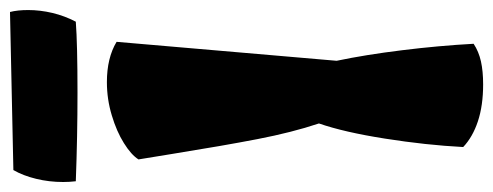

<svg xmlns="http://www.w3.org/2000/svg" viewBox="-328 -658 991 386"><g transform="rotate(-90 168.0 -465.5)"><path d="M195.3 -746.6Q244.1 -746.6 276.4 -727.1L238.3 -284.7Q250.5 -226.6 259.5 -153.3Q268.6 -80.1 272.5 -9.3Q256.8 1 237.1 5.4Q217.3 9.8 190.9 9.8Q148.4 9.8 116.7 -0.7Q85 -11.2 64.9 -30.3Q68.8 -105 81.8 -187.3Q94.7 -269.5 112.3 -320.3Q94.2 -374.5 80.8 -444.1Q67.4 -513.7 51.3 -613.8L40 -683.1Q49.3 -697.8 72.8 -712.4Q96.2 -727.1 128.7 -736.8Q161.1 -746.6 195.3 -746.6ZM336.4 -941.4Q340.3 -926.3 340.3 -904.8Q340.3 -880.9 334.5 -856.2Q328.6 -831.5 316.9 -809.1Q271.5 -805.7 173.8 -805.7Q86.9 -805.7 -3.9 -809.1Q-5.4 -821.8 -5.4 -834.5Q-5.4 -862.8 1 -888.9Q7.3 -915 18.6 -934.6Z"/></g></svg>

Font: Fruktur
Style: Regular
Weight: 400
Designer: Viktoriya Grabowska
Foundry: Viktoriya Grabowska
Version: Version 1.004; ttfautohint (v1.4.1)